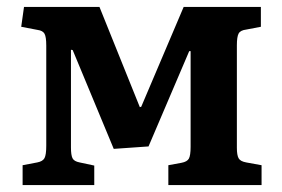

<svg xmlns="http://www.w3.org/2000/svg" viewBox="-20 -532 812 552"><path d="M45 0V-57L87 -65Q103 -68 108 -77.5Q113 -87 113 -113V-401Q113 -426 108 -435Q103 -444 88 -446L41 -455L49 -512H266L382 -224L386 -225L508 -512H730V-455L688 -447Q671 -445 666 -435.5Q661 -426 661 -402V-107Q661 -86 666 -77Q671 -68 688 -65L732 -57V0H464V-57L502 -64Q518 -67 523 -76Q528 -85 528 -110V-385H524L407 -111L307 -104L189 -388L184 -389V-108Q184 -86 188.5 -77Q193 -68 209 -65L251 -56V0Z"/></svg>

Font: Literata 18pt SemiBold
Style: Regular
Weight: 600
Designer: Latin by Veronika Burian and Jose Scaglione. Greek by Irene Vlachou. Cyrillic by Vera Evstafieva.
Foundry: TypeTogether
Version: Version 3.103;gftools[0.9.29]